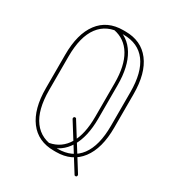

<svg xmlns="http://www.w3.org/2000/svg" viewBox="-175 -764 836 922"><g transform="rotate(30 242.5 -303.0)"><path d="M394 45Q395 47 395 49Q395 53 393 55.5Q391 58 387 58Q381 58 380 54L238 -173Q237 -174 237 -177Q237 -181 239 -183.5Q241 -186 245 -186Q251 -186 252 -182ZM53 -423Q53 -538 100.5 -601Q148 -664 236 -664H248Q336 -664 384 -601Q432 -538 432 -423V-237Q432 -122 384 -59Q336 4 248 4H236Q148 4 100.5 -59Q53 -122 53 -237ZM71 -423V-237Q71 -127 113.5 -70Q156 -13 236 -13H248Q329 -13 371.5 -70Q414 -127 414 -237V-423Q414 -533 371.5 -589.5Q329 -646 248 -646H236Q156 -646 113.5 -589.5Q71 -533 71 -423ZM197 -643Q194 -643 192 -645.5Q190 -648 190 -651Q190 -653 191.5 -655Q193 -657 194.5 -658Q196 -659 198 -659.5Q200 -660 200 -660Q270 -647 307 -585.5Q344 -524 344 -423V-237Q344 -135 307 -74Q270 -13 201 1Q199 1 196.5 0Q194 -1 192.5 -3Q191 -5 191 -8Q191 -11 192.5 -13.5Q194 -16 198 -17Q261 -29 294 -84.5Q327 -140 327 -237V-423Q327 -519 293.5 -575Q260 -631 197 -643Z"/></g></svg>

Font: Libertine-Super Thin
Style: Regular
Weight: 100
Designer: Bastien Sozeau
Foundry: NBR — Bastien Sozeau
Version: Version 2.003;gftools[0.9.33]